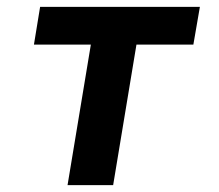

<svg xmlns="http://www.w3.org/2000/svg" viewBox="-20 -540 640 560"><path d="M177 0 245 -410H79L97 -520H563L544 -410H378L310 0Z"/></svg>

Font: Iosevka SS04 XBd Ex Obl
Style: Regular
Weight: 800
Width: 7
Italic angle: -9°
Monospace: yes
Designer: Belleve Invis
Foundry: Belleve Invis
Version: Version 19.0.0; ttfautohint (v1.8.4)